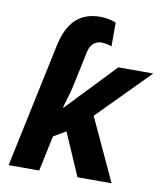

<svg xmlns="http://www.w3.org/2000/svg" viewBox="-85 -838 787 909"><g transform="rotate(10 308.5 -383.5)"><path d="M144 -595 18 0H165L201 -170L260 -205L349 0H513L374 -300L617 -546H449L228 -314H224C230 -336 247 -388 254 -421L290 -591C298 -629 321 -648 350 -648C372 -648 390 -642 400 -638V-752C388 -758 360 -767 325 -767C222 -767 168 -708 144 -595Z"/></g></svg>

Font: Noto Sans
Style: Bold Italic
Weight: 700
Italic angle: -12°
Designer: Monotype Design Team
Foundry: Monotype Imaging Inc.
Version: Version 2.013